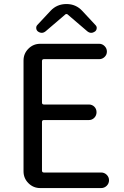

<svg xmlns="http://www.w3.org/2000/svg" viewBox="-20 -956 628 976"><path d="M184.6 0Q149.4 0 124.5 -24.9Q99.6 -49.8 99.6 -85V-648.4Q99.6 -683.6 124.5 -708.5Q149.4 -733.4 184.6 -733.4H484.4Q500 -733.4 511.7 -721.7Q523.4 -710 523.4 -693.8Q523.4 -677.7 511.7 -666.5Q500 -655.3 484.4 -655.3H203.1Q193.4 -655.3 193.4 -645.5V-434.6Q193.4 -424.8 203.1 -424.8H431.6Q448.2 -424.8 459.5 -413.6Q470.7 -402.3 470.7 -385.7Q470.7 -369.1 459.5 -357.4Q448.2 -345.7 431.6 -345.7H203.1Q193.4 -345.7 193.4 -335.9V-88.9Q193.4 -79.1 203.1 -79.1H494.1Q510.7 -79.1 522.5 -67.4Q534.2 -55.7 534.2 -39.6Q534.2 -23.4 522.5 -11.7Q510.7 0 494.1 0ZM172.9 -795.9Q164.1 -802.7 164.1 -814.5Q164.1 -823.2 169.9 -829.1L237.3 -901.4Q269.5 -935.5 317.9 -935.5Q366.2 -935.5 398.4 -900.4L464.8 -829.1Q471.7 -822.3 471.7 -814.5Q471.7 -802.7 462.9 -795.9Q453.1 -789.1 443.4 -789.1Q433.6 -789.1 423.8 -796.9L322.3 -883.8Q320.3 -884.8 317.9 -884.8Q315.4 -884.8 313.5 -883.8L211.9 -796.9Q202.1 -789.1 192.4 -789.1Q182.6 -789.1 172.9 -795.9Z"/></svg>

Font: Gen Jyuu GothicX Regular
Style: Regular
Weight: 400
Designer: [Source Han Sans]
Ryoko NISHIZUKA  (kana & ideographs); Paul D. Hunt (Latin, Greek & Cyrillic); Wenlong ZHANG  (bopomofo
Version: Version 1.002.20150607